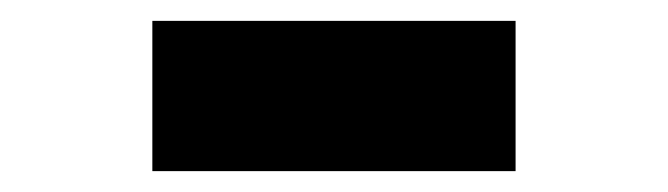

<svg xmlns="http://www.w3.org/2000/svg" viewBox="-20 -728 640 184"><path d="M126 -564V-708H474.1V-564Z"/></svg>

Font: Apfel Grotezk Satt
Style: Regular
Weight: 900
Designer: Luigi Gorlero
Foundry: © 2023, Luigi Gorlero & Collletttivo
Version: Version 2.000;Glyphs 3.2 (3217)